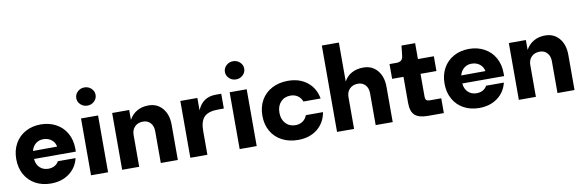

<svg xmlns="http://www.w3.org/2000/svg" viewBox="-52 -1207 5054 1664"><g transform="rotate(-10 2474.5 -375.0)"><path d="M290 -510Q365 -510 424.5 -477.5Q484 -445 517 -386Q550 -327 550 -250V-225H182Q186 -176 216 -148Q246 -120 290 -120Q321 -120 345 -133Q369 -146 382 -170H538Q518 -87 452 -38.5Q386 10 290 10Q215 10 155.5 -22.5Q96 -55 63 -114Q30 -173 30 -250Q30 -327 63 -386Q96 -445 155.5 -477.5Q215 -510 290 -510ZM398 -296Q391 -334 361.5 -357Q332 -380 290 -380Q251 -380 223 -357Q195 -334 185 -295Z M794 -500V0H644V-500ZM804 -680Q804 -647 779 -623.5Q754 -600 719 -600Q684 -600 659 -623.5Q634 -647 634 -680Q634 -713 659 -736.5Q684 -760 719 -760Q754 -760 779 -736.5Q804 -713 804 -680Z M918 -500H1068V-413Q1094 -460 1137.5 -485Q1181 -510 1238 -510Q1315 -510 1361.5 -455Q1408 -400 1408 -310V0H1258V-280Q1258 -325 1233.5 -352.5Q1209 -380 1168 -380Q1123 -380 1095.5 -352.5Q1068 -325 1068 -280V0H918Z M1518 -500H1668V-391Q1714 -500 1828 -500H1878V-370H1828Q1743 -370 1705.5 -333Q1668 -296 1668 -210V0H1518Z M2102 -500V0H1952V-500ZM2112 -680Q2112 -647 2087 -623.5Q2062 -600 2027 -600Q1992 -600 1967 -623.5Q1942 -647 1942 -680Q1942 -713 1967 -736.5Q1992 -760 2027 -760Q2062 -760 2087 -736.5Q2112 -713 2112 -680Z M2466 10Q2386 10 2324.5 -22.5Q2263 -55 2229.5 -114Q2196 -173 2196 -250Q2196 -327 2229.5 -386Q2263 -445 2324.5 -477.5Q2386 -510 2466 -510Q2568 -510 2635.5 -456Q2703 -402 2719 -310H2568Q2556 -343 2529 -361.5Q2502 -380 2466 -380Q2412 -380 2379 -344.5Q2346 -309 2346 -250Q2346 -192 2379 -156Q2412 -120 2466 -120Q2502 -120 2529 -138.5Q2556 -157 2568 -190H2719Q2703 -98 2635.5 -44Q2568 10 2466 10Z M2809 -760H2959V-417Q2984 -463 3027.5 -486.5Q3071 -510 3129 -510Q3206 -510 3252.5 -455Q3299 -400 3299 -310V0H3149V-280Q3149 -325 3124.5 -352.5Q3100 -380 3059 -380Q3014 -380 2986.5 -352.5Q2959 -325 2959 -280V0H2809Z M3459 -140V-370H3359V-500H3419Q3447 -500 3461.5 -512Q3476 -524 3479 -550L3489 -640H3609V-500H3749V-370H3609V-170Q3609 -148 3618 -139Q3627 -130 3649 -130H3749V0H3609Q3529 0 3494 -32.5Q3459 -65 3459 -140Z M4059 -510Q4134 -510 4193.5 -477.5Q4253 -445 4286 -386Q4319 -327 4319 -250V-225H3951Q3955 -176 3985 -148Q4015 -120 4059 -120Q4090 -120 4114 -133Q4138 -146 4151 -170H4307Q4287 -87 4221 -38.5Q4155 10 4059 10Q3984 10 3924.5 -22.5Q3865 -55 3832 -114Q3799 -173 3799 -250Q3799 -327 3832 -386Q3865 -445 3924.5 -477.5Q3984 -510 4059 -510ZM4167 -296Q4160 -334 4130.5 -357Q4101 -380 4059 -380Q4020 -380 3992 -357Q3964 -334 3954 -295Z M4409 -500H4559V-413Q4585 -460 4628.5 -485Q4672 -510 4729 -510Q4806 -510 4852.5 -455Q4899 -400 4899 -310V0H4749V-280Q4749 -325 4724.5 -352.5Q4700 -380 4659 -380Q4614 -380 4586.5 -352.5Q4559 -325 4559 -280V0H4409Z"/></g></svg>

Font: Goli Bold
Style: Regular
Weight: 700
Designer: jaikishan Patel
Foundry: MagicType
Version: Version 1.000